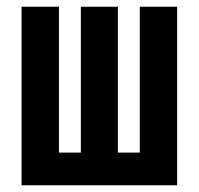

<svg xmlns="http://www.w3.org/2000/svg" viewBox="-20 -550 590 570"><path d="M44 0V-530H155V-97H220V-530H330V-97H395V-530H506V0Z"/></svg>

Font: Lode Term
Style: Bold
Weight: 700
Monospace: yes
Designer: Belleve Invis
Foundry: Belleve Invis
Version: Version 29.2.0